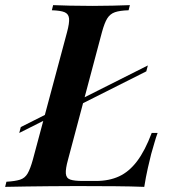

<svg xmlns="http://www.w3.org/2000/svg" viewBox="-59 -728 678 748"><path d="M189 -308 517 -473 511 -450 183 -285ZM185 -295 16 -210 22 -233 191 -318ZM555 -210Q549 -194 543 -173Q537 -152 530 -128Q525 -109 517 -73.5Q509 -38 503 0Q452 -2 389 -2.5Q326 -3 276 -3Q252 -3 214.5 -3Q177 -3 133 -2.5Q89 -2 45 -1.5Q1 -1 -39 0L-34 -20Q0 -22 19 -28Q38 -34 48.5 -52Q59 -70 69 -106L202 -602Q212 -639 210 -656.5Q208 -674 192.5 -680.5Q177 -687 143 -688L148 -708Q172 -707 213 -706Q254 -705 301 -705Q342 -705 380.5 -706Q419 -707 447 -708L442 -688Q408 -687 389 -680.5Q370 -674 359 -656.5Q348 -639 338 -602L206 -106Q196 -70 197.5 -52Q199 -34 214.5 -28.5Q230 -23 264 -23H315Q366 -23 405 -41Q444 -59 475 -100Q506 -141 532 -210Z"/></svg>

Font: Playfair Display SemiBold
Style: Italic
Weight: 600
Italic angle: -14°
Designer: Claus Eggers Sørensen
Foundry: Claus Eggers Sørensen
Version: Version 1.203